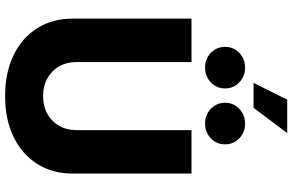

<svg xmlns="http://www.w3.org/2000/svg" viewBox="-218 -928 1157 760"><g transform="rotate(90 360.0 -547.5)"><path d="M359.9 10.3Q267.6 10.3 198.5 -22.9Q129.4 -56.2 91.3 -116.5Q53.2 -176.8 53.2 -257.3V-727.5H225.1V-272Q225.1 -233.4 242.2 -203.6Q259.3 -173.8 289.6 -157Q319.8 -140.1 359.9 -140.1Q399.9 -140.1 430.2 -157Q460.4 -173.8 477.5 -203.6Q494.6 -233.4 494.6 -272V-727.5H666.5V-257.3Q666.5 -176.8 628.2 -116.5Q589.8 -56.2 520.8 -22.9Q451.7 10.3 359.9 10.3ZM468.8 -781.2Q434.1 -781.2 410.2 -804.2Q386.2 -827.1 386.2 -860.4Q386.2 -893.6 410.2 -916.5Q434.1 -939.5 468.8 -939.5Q503.4 -939.5 527.1 -916.5Q550.8 -893.6 550.8 -860.4Q550.8 -827.1 527.1 -804.2Q503.4 -781.2 468.8 -781.2ZM247.1 -781.2Q212.4 -781.2 188.7 -804.2Q165 -827.1 165 -860.4Q165 -893.6 188.7 -916.5Q212.4 -939.5 247.1 -939.5Q281.7 -939.5 305.7 -916.5Q329.6 -893.6 329.6 -860.4Q329.6 -827.1 305.7 -804.2Q281.7 -781.2 247.1 -781.2ZM307.6 -973.1 374 -1106.4H506.3L406.2 -973.1Z"/></g></svg>

Font: Inter 20pt ExtraBold
Style: Regular
Weight: 800
Version: Version 4.001;git-66647c0bb